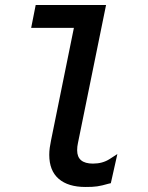

<svg xmlns="http://www.w3.org/2000/svg" viewBox="-20 -732 590 764"><path d="M320 12Q251 12 213.5 -20.5Q176 -53 176 -116Q176 -130 178 -144.5Q180 -159 183 -173L274 -621H104L122 -712H402L290 -162Q287 -149 287 -134Q287 -81 350 -81Q388 -81 416 -99L447 -119L421 -3L412 -1Q398 3 387.5 5.5Q377 8 367 9.5Q357 11 346 11.5Q335 12 320 12Z"/></svg>

Font: Codetta
Style: Bold Italic
Weight: 700
Italic angle: -11°
Designer: Ulrich Proeller
Foundry: PROSA GmbH
Version: Version 2.00;September 29, 2018;FontCreator 11.5.0.2427 64-b